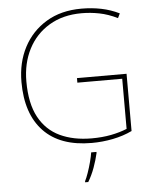

<svg xmlns="http://www.w3.org/2000/svg" viewBox="-62 -777 843 1049"><g transform="rotate(-5 360.0 -252.5)"><path d="M367 -350H639V-36Q591 -13 533.5 -1.5Q476 10 417 10Q244 10 153.5 -85Q63 -180 63 -355Q63 -461 106.5 -544.5Q150 -628 231 -677Q312 -726 424 -726Q481 -726 532.5 -715.5Q584 -705 631 -682L619 -657Q568 -682 519.5 -691.5Q471 -701 423 -701Q320 -701 245 -656Q170 -611 130 -533Q90 -455 90 -356Q90 -235 130.5 -160Q171 -85 245 -50Q319 -15 419 -15Q477 -15 525.5 -24.5Q574 -34 613 -50V-325H367ZM438 67Q429 106 414.5 146Q400 186 379 221H362V215Q370 200 380 171.5Q390 143 398 112.5Q406 82 409 61H438Z"/></g></svg>

Font: Noto Sans Oriya Thin
Style: Regular
Weight: 100
Designer: Amélie Bonet and Sol Matas
Foundry: Google LLC
Version: Version 2.006; ttfautohint (v1.8.4.7-5d5b)